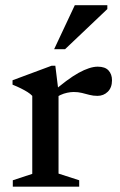

<svg xmlns="http://www.w3.org/2000/svg" viewBox="-20 -700 451 720"><path d="M346.5 -450Q374 -450 387 -435.8Q400 -421.5 400 -399Q400 -371.5 384.2 -356Q368.5 -340.5 345.5 -340.5Q329.5 -340.5 315.5 -344.2Q301.5 -348 287.2 -351.5Q273 -355 256.5 -355Q245 -355 232 -352.2Q219 -349.5 206.8 -343.8Q194.5 -338 183.5 -330L171.5 -350Q202.5 -377 228 -396Q253.5 -415 274.8 -426.8Q296 -438.5 313.8 -444.2Q331.5 -450 346.5 -450ZM199.5 -356V-49L277 -24V0H28V-24L101 -48V-340.5Q94 -348 83.2 -354.8Q72.5 -361.5 58.5 -368.5Q44.5 -375.5 27 -382.5V-399L173.5 -453.5H187.5ZM183 -515.5 260.5 -680.5H382.5V-666L224 -515.5Z"/></svg>

Font: Newsreader 16pt 16pt Medium
Style: Regular
Weight: 500
Version: Version 1.003